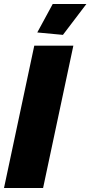

<svg xmlns="http://www.w3.org/2000/svg" viewBox="-23 -938 451 958"><path d="M148 -710H343L192 0H-3ZM291 -764 163 -776 240 -918H408Z"/></svg>

Font: Raleway Black
Style: Italic
Weight: 900
Italic angle: -12°
Designer: Matt McInerney, Pablo Impallari, Rodrigo Fuenzalida
Foundry: Matt McInerney, Pablo Impallari, Rodrigo Fuenzalida
Version: Version 4.101;RELEASE